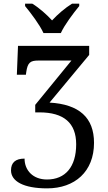

<svg xmlns="http://www.w3.org/2000/svg" viewBox="-20 -786 587 1046"><path d="M171.9 -214.8V-173.8H194.8C328.1 -173.8 395 -115.7 395 0C395 123 335.9 191.9 235.8 191.9C159.7 191.9 113.8 142.1 113.8 78.1C64.5 78.1 40 99.6 40 142.1C40 201.2 107.4 240.2 236.8 240.2C387.7 240.2 492.2 148.9 492.2 -7.8C492.2 -145 411.6 -217.8 250 -227.1L465.8 -486.8V-536.1H78.1L71.8 -378.9H121.1L123 -393.1C130.4 -445.3 145.5 -456.1 188 -456.1H369.1ZM116.7 -752.9C148.9 -713.9 196.8 -650.4 216.8 -606H311.5C331.5 -650.4 379.4 -713.9 411.6 -752.9V-766.1H372.6C334.5 -742.7 294.9 -708.5 263.7 -674.8C233.9 -707 194.8 -742.2 155.8 -766.1H116.7Z"/></svg>

Font: The Erased English
Style: Regular
Weight: 400
Designer: Monotype Design team + ligartures altered by 180 Amsterdam
Foundry: Monotype Imaging Inc.
Version: Version 1.030;Glyphs 3.1.2 (3151)